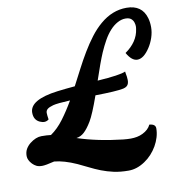

<svg xmlns="http://www.w3.org/2000/svg" viewBox="-111 -855 981 1052"><g transform="rotate(-10 380.0 -329.5)"><path d="M126 -9.3Q77.1 2.9 57.9 2.9Q38.6 2.9 26.4 -3.2Q14.2 -9.3 4.4 -19.5Q-17.1 -42 -17.1 -64.7Q-17.1 -87.4 -7.8 -103.5Q1.5 -119.6 16.6 -131.8Q50.3 -158.2 81.5 -158.2Q112.8 -158.2 134.3 -155.3Q173.8 -182.6 206.5 -226.6Q239.3 -270.5 270 -323.7Q198.2 -320.3 174.8 -314Q151.4 -307.6 141.8 -299.3Q132.3 -291 132.3 -278.8Q132.3 -266.6 136.2 -241.7Q115.7 -224.6 86.4 -238.3Q54.2 -252.9 54.2 -293.5Q54.2 -365.2 211.4 -385.3Q257.8 -391.1 309.1 -395.5Q332.5 -439.9 355.7 -484.9Q378.9 -529.8 403.8 -571.3Q428.7 -612.8 456.3 -649.2Q483.9 -685.5 515.6 -712.4Q583 -770 662.1 -770Q748.5 -770 770.5 -693.4Q777.3 -670.4 777.3 -642.1Q777.3 -613.8 767.6 -584.5Q757.8 -555.2 742.2 -531.7Q708 -479.5 672.9 -479.5Q641.6 -479.5 614.7 -526.9Q685.1 -576.2 694.3 -645.5Q695.8 -652.8 695.8 -661.9Q695.8 -670.9 692.1 -682.9Q688.5 -694.8 678 -703.9Q667.5 -712.9 646 -712.9Q624.5 -712.9 602.1 -700.7Q579.6 -688.5 560.1 -667Q540.5 -645.5 523.9 -616Q507.3 -586.4 492.2 -552.2Q470.7 -502 438 -404.3Q564.5 -412.6 594.7 -427.2Q594.7 -422.9 596.4 -415.3Q598.1 -407.7 599.4 -398.4Q600.6 -389.2 600.8 -379.6Q601.1 -370.1 598.6 -361.3Q593.3 -342.3 568.4 -336.9Q529.3 -328.6 412.1 -327.1Q376.5 -226.6 354.5 -190.2Q332.5 -153.8 312.7 -135.7Q293 -117.7 269 -114.7Q379.4 -78.1 519.5 -62.5Q543.9 -60.1 562 -60.1Q580.1 -60.1 597.2 -63.5Q614.3 -66.9 628.9 -74.2Q662.1 -90.3 674.8 -117.7Q709 -115.2 709 -91.1Q709 -66.9 701.7 -42.2Q694.3 -17.6 681.4 4.9Q668.5 27.3 650.6 46.9Q632.8 66.4 611.3 80.6Q566.4 110.8 520.3 110.8Q474.1 110.8 437.7 102.8Q401.4 94.7 369.4 82.3Q337.4 69.8 308.1 54.9Q278.8 40 250 26.9Q180.2 -4.4 126 -9.3Z"/></g></svg>

Font: Molle
Style: Regular
Weight: 400
Italic angle: -22°
Designer: Elena Albertoni
Foundry: Elena Albertoni
Version: Version 1.001; ttfautohint (v0.92) -l 12 -r 12 -G 200 -x 10 